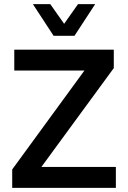

<svg xmlns="http://www.w3.org/2000/svg" viewBox="-20 -908 619 928"><path d="M39 0V-89L388 -567H49V-668H530V-579L180 -101H540V0ZM239 -735 139 -888H223L290 -793L357 -888H440L340 -735Z"/></svg>

Font: Gantari SemiBold
Style: Regular
Weight: 600
Designer: Anugrah Pasau
Foundry: Lafontype
Version: Version 1.000; ttfautohint (v1.8.4)